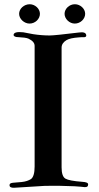

<svg xmlns="http://www.w3.org/2000/svg" viewBox="-20 -884 468 904"><path d="M381 -819C381 -843 358 -864 333 -864H332C307 -864 284 -843 284 -819C284 -795 307 -773 332 -773C359 -773 381 -795 381 -819ZM168 -819C168 -843 145 -864 120 -864C93 -864 70 -843 70 -819C70 -795 94 -773 119 -773C146 -773 168 -795 168 -819ZM395 -16C395 -23 386 -27 367 -28C326 -31 300 -36 288 -43C276 -50 270 -68 270 -96V-660C270 -674 278 -686 293 -695C305 -702 324 -706 351 -708C360 -709 369 -709 378 -709C384 -710 387 -713 386 -718C385 -730 373 -734 352 -731C277 -722 231 -717 214 -717C189 -717 163 -719 137 -723L89 -732C60 -735 45 -731 44 -720C44 -713 52 -709 67 -709C89 -708 105 -706 114 -702C133 -693 143 -682 143 -668V-100C143 -69 137 -49 126 -41C115 -34 101 -29 82 -27C46 -23 25 -26 25 -13C24 -4 32 1 47 0L193 -9C237 -10 283 -9 331 -7C352 -6 368 -4 378 -3C389 -2 395 -6 395 -16Z"/></svg>

Font: GFS Fleischman
Style: Regular
Weight: 400
Designer: George Matthiopoulos
Foundry: George Matthiopoulos
Version: Version 1.0